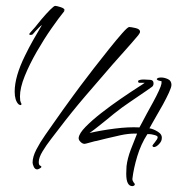

<svg xmlns="http://www.w3.org/2000/svg" viewBox="-20 -610 630 654"><path d="M50 -252Q48 -252 46.5 -253Q45 -254 43 -255Q30 -268 30 -298Q30 -349 65 -420Q78 -447 93 -473.5Q108 -500 123 -525Q117 -521 111.5 -515Q106 -509 100 -503Q98 -500 95 -497Q92 -494 90 -492Q89 -492 87.5 -491.5Q86 -491 85 -491Q75 -491 84 -500Q87 -504 91.5 -508.5Q96 -513 100 -518Q105 -524 110 -530.5Q115 -537 121 -544Q138 -564 151 -577Q164 -590 168 -590Q173 -590 187 -585.5Q201 -581 200 -574H198L197 -573L199 -572Q181 -550 155.5 -513.5Q130 -477 105.5 -434.5Q81 -392 64.5 -351.5Q48 -311 48 -281Q48 -277 48.5 -273.5Q49 -270 49 -266Q50 -265 50.5 -262.5Q51 -260 52 -259Q53 -258 53 -255Q53 -252 50 -252ZM107 -33Q99 -33 95 -42Q91 -51 91 -56Q91 -76 104 -101Q117 -126 134 -150Q151 -174 162 -190Q179 -214 195.5 -237.5Q212 -261 230 -285Q235 -292 254 -317.5Q273 -343 299 -376.5Q325 -410 351 -442.5Q377 -475 396 -496.5Q415 -518 420 -518Q426 -518 441.5 -514.5Q457 -511 457 -502Q457 -499 455 -496Q453 -493 451 -490Q430 -465 408 -440.5Q386 -416 364 -391Q317 -337 270 -282Q223 -227 179 -169Q170 -157 154 -136.5Q138 -116 125 -94.5Q112 -73 112 -58Q112 -48 116.5 -46Q121 -44 121 -42Q121 -39 115 -36Q109 -33 107 -33ZM431 24Q410 24 410 -18Q410 -26 410.5 -33Q411 -40 411 -44Q414 -70 425.5 -100.5Q437 -131 447 -155H439Q417 -155 391 -149.5Q365 -144 341 -138Q333 -136 325 -134Q317 -132 309 -130Q308 -130 303 -129Q298 -128 292 -126Q279 -122 273.5 -121Q268 -120 268 -120Q261 -120 254 -127Q247 -134 248 -141Q250 -156 271.5 -178Q293 -200 325 -225Q357 -250 390.5 -273Q424 -296 449 -312Q457 -317 463 -321Q469 -325 473 -328H455Q451 -328 450.5 -332Q450 -336 454 -337Q460 -339 465 -339Q470 -339 474 -339Q482 -339 492.5 -338Q503 -337 503 -326Q503 -317 496 -313Q489 -308 477.5 -300Q466 -292 454 -284Q438 -273 422.5 -262.5Q407 -252 396 -244Q381 -233 368 -222.5Q355 -212 343 -202Q329 -191 315.5 -180Q302 -169 285 -157Q324 -166 371 -172Q418 -178 455 -176Q459 -184 465.5 -195.5Q472 -207 479 -221Q490 -241 501.5 -262Q513 -283 521 -300.5Q529 -318 530 -325V-328Q531 -332 530 -333Q529 -334 527 -334Q525 -334 523 -335Q514 -337 514 -341Q517 -346 529 -346Q540 -346 552 -340.5Q564 -335 564 -321Q564 -313 555.5 -294.5Q547 -276 535 -254Q523 -232 511 -212Q504 -200 498.5 -190Q493 -180 489 -173Q502 -171 517.5 -161.5Q533 -152 531 -138Q531 -129 521.5 -119Q512 -109 504 -109Q502 -109 500 -111.5Q498 -114 500 -115Q502 -119 504.5 -121.5Q507 -124 508 -126Q517 -137 517 -142Q518 -147 506.5 -150Q495 -153 491 -153H482Q460 -119 447.5 -77.5Q435 -36 431 -1V1Q431 5 435 11Q440 16 439 19Q439 21 436 22.5Q433 24 431 24Z"/></svg>

Font: The Nautigal
Style: Regular
Weight: 400
Designer: Robert E. Leuschke
Foundry: Robert E. Leuschke
Version: Version 1.100; ttfautohint (v1.8.3)